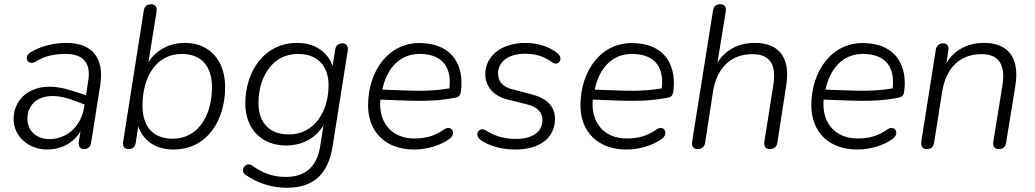

<svg xmlns="http://www.w3.org/2000/svg" viewBox="-20 -696 4871 904"><path d="M202 8C262 8 325 -19 359 -78L351 -29C348 -7 357 6 375 6C394 6 406 -4 409 -24L452 -296C471 -418 419 -494 293 -494C235 -494 174 -480 126 -451C86 -429 112 -384 148 -406C191 -433 237 -442 288 -442C376 -442 409 -397 395 -313L385 -248L319 -269C140 -328 44 -237 44 -136C44 -50 119 8 202 8ZM109 -139C109 -210 177 -282 333 -221L378 -204L376 -191C361 -96 290 -41 213 -41C158 -41 109 -74 109 -139Z M797 8C954 8 1040 -128 1040 -286C1040 -414 964 -494 851 -494C776 -494 716 -460 679 -404L717 -640C721 -663 711 -676 692 -676C671 -676 660 -666 657 -646L560 -30C556 -7 566 6 585 6C605 6 616 -4 619 -24L631 -101C657 -26 722 8 797 8ZM793 -43C716 -43 666 -83 654 -159C652 -172 651 -185 651 -200C651 -333 716 -442 835 -442C925 -442 978 -388 978 -285C978 -152 913 -43 793 -43Z M1331 188C1455 188 1525 125 1546 -7L1617 -456C1621 -478 1611 -492 1593 -492C1573 -492 1561 -482 1558 -462L1546 -386C1519 -459 1455 -494 1379 -494C1222 -494 1135 -357 1135 -209C1135 -90 1211 -11 1327 -11C1406 -11 1467 -47 1503 -106L1487 -4C1471 92 1414 137 1326 137C1261 137 1216 118 1166 83C1135 63 1108 108 1136 127C1189 164 1255 188 1331 188ZM1340 -63C1250 -63 1197 -117 1197 -211C1197 -333 1262 -442 1383 -442C1473 -442 1527 -388 1527 -295C1527 -172 1461 -63 1340 -63Z M1930 8C1988 8 2053 -10 2097 -43C2130 -67 2107 -111 2070 -86C2027 -55 1983 -44 1931 -44C1821 -44 1761 -123 1771 -227C1902 -223 2005 -213 2119 -235C2137 -238 2147 -243 2150 -264C2166 -380 2117 -487 1968 -493C1808 -501 1714 -359 1713 -203C1712 -75 1795 8 1930 8ZM1780 -274C1798 -362 1854 -447 1966 -442C2071 -437 2106 -372 2096 -280C1990 -261 1894 -271 1780 -274Z M2408 8C2519 8 2593 -46 2593 -136C2593 -196 2553 -234 2486 -251L2391 -276C2346 -287 2325 -314 2325 -349C2325 -407 2375 -443 2453 -443C2501 -443 2543 -430 2577 -404C2611 -380 2636 -421 2604 -446C2569 -475 2512 -494 2455 -494C2340 -494 2265 -432 2265 -347C2265 -287 2305 -244 2368 -228L2464 -204C2508 -193 2534 -168 2534 -131C2534 -74 2486 -42 2410 -42C2358 -42 2311 -54 2270 -81C2233 -104 2211 -58 2243 -37C2284 -8 2343 8 2408 8Z M2930 8C2988 8 3053 -10 3097 -43C3130 -67 3107 -111 3070 -86C3027 -55 2983 -44 2931 -44C2821 -44 2761 -123 2771 -227C2902 -223 3005 -213 3119 -235C3137 -238 3147 -243 3150 -264C3166 -380 3117 -487 2968 -493C2808 -501 2714 -359 2713 -203C2712 -75 2795 8 2930 8ZM2780 -274C2798 -362 2854 -447 2966 -442C3071 -437 3106 -372 3096 -280C2990 -261 2894 -271 2780 -274Z M3264 6C3284 6 3297 -4 3300 -24L3337 -264C3354 -371 3416 -441 3523 -441C3604 -441 3637 -393 3621 -295L3579 -30C3575 -7 3585 6 3604 6C3624 6 3637 -4 3640 -24L3682 -295C3703 -430 3643 -494 3535 -494C3455 -494 3395 -460 3358 -401L3397 -641C3401 -664 3391 -676 3372 -676C3351 -676 3340 -666 3337 -646L3239 -30C3235 -7 3245 6 3264 6Z M4017 8C4075 8 4140 -10 4184 -43C4217 -67 4194 -111 4157 -86C4114 -55 4070 -44 4018 -44C3908 -44 3848 -123 3858 -227C3989 -223 4092 -213 4206 -235C4224 -238 4234 -243 4237 -264C4253 -380 4204 -487 4055 -493C3895 -501 3801 -359 3800 -203C3799 -75 3882 8 4017 8ZM3867 -274C3885 -362 3941 -447 4053 -442C4158 -437 4193 -372 4183 -280C4077 -261 3981 -271 3867 -274Z M4343 6C4364 6 4375 -4 4378 -24L4416 -264C4433 -371 4495 -441 4601 -441C4682 -441 4715 -393 4700 -295L4657 -30C4653 -7 4663 6 4682 6C4703 6 4714 -4 4717 -23L4761 -295C4782 -430 4721 -494 4614 -494C4533 -494 4472 -459 4436 -399L4445 -457C4449 -479 4439 -492 4421 -492C4402 -492 4389 -481 4386 -461L4318 -31C4314 -8 4324 6 4343 6Z"/></svg>

Font: SN Pro Light
Style: Italic
Weight: 300
Italic angle: -8.99998°
Designer: Tobias Whetton
Foundry: Supernotes
Version: Version 1.001;Glyphs 3.2 (3249)